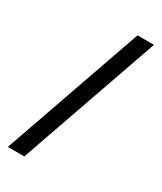

<svg xmlns="http://www.w3.org/2000/svg" viewBox="-182 -781 716 849"><g transform="rotate(30 176.0 -357.0)"><path d="M258.8 -713.9 8.8 0H92.8L342.8 -713.9Z"/></g></svg>

Font: Avrile Sans
Style: Regular
Weight: 400
Designer: Monotype Design Team, Google (font), Stefan Peev (BGR Cyrillic), Cristiano Sobral (main changes)
Foundry: The Avrile Sans Project Authors
Version: Version 3.110